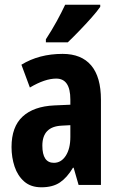

<svg xmlns="http://www.w3.org/2000/svg" viewBox="-20 -786 504 816"><path d="M246 -557Q326 -557 367.5 -508Q409 -459 409 -362V0H314L293 -73H290Q265 -31 234.5 -10.5Q204 10 156 10Q111 10 83 -14.5Q55 -39 42 -78Q29 -117 29 -161Q29 -247 76 -290.5Q123 -334 211 -338L279 -341V-363Q279 -452 219 -452Q171 -452 107 -414L71 -511Q146 -557 246 -557ZM242 -252Q160 -248 160 -167Q160 -94 209 -94Q240 -94 259.5 -124Q279 -154 279 -204V-254ZM406 -757Q393 -738 369 -711Q345 -684 318 -656Q291 -628 268 -606H175V-619Q201 -659 221 -695.5Q241 -732 257 -766H406Z"/></svg>

Font: Noto Sans Thai ExtCond
Style: Bold
Weight: 700
Width: 2
Designer: Monotype Design Team
Foundry: Monotype Imaging Inc.
Version: Version 2.002; ttfautohint (v1.8.4.7-5d5b)